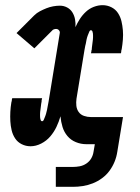

<svg xmlns="http://www.w3.org/2000/svg" viewBox="-20 -558 540 743"><path d="M196 165V88H262Q275 88 288.5 85.5Q302 83 314 75Q326 67 333 55Q340 43 342 29L347 0H314Q293 0 273.5 -8Q254 -16 241 -31.5Q228 -47 222 -66.5Q216 -86 214 -108Q208 -87 198.5 -67Q189 -47 174.5 -30Q160 -13 139.5 -2.5Q119 8 98 8Q98 8 98 8Q98 8 98 8Q80 8 64 0Q48 -8 38.5 -22.5Q29 -37 25 -54Q21 -71 20 -89Q19 -107 20 -125.5Q21 -144 24 -162Q25 -165 25.5 -167.5Q26 -170 26 -173Q27 -175 27 -176Q27 -177 27 -178H143Q143 -177 142.5 -176Q142 -175 142 -174Q142 -172 141.5 -171Q141 -170 141 -169V-168Q141 -167 141 -166Q141 -165 141 -165Q140 -161 139.5 -157Q139 -153 138.5 -149Q138 -145 137.5 -141Q137 -137 136.5 -133Q136 -129 135.5 -125Q135 -121 135 -117Q135 -113 135 -109Q135 -105 135.5 -101Q136 -97 137.5 -93Q139 -89 143 -89Q147 -89 149 -93.5Q151 -98 152.5 -102Q154 -106 155.5 -109.5Q157 -113 158 -117Q159 -121 160 -125Q161 -129 162 -133Q163 -137 163.5 -141Q164 -145 165 -149Q166 -153 166.5 -157Q167 -161 168 -165L211 -428Q213 -435 208.5 -440.5Q204 -446 197 -446Q193 -446 188.5 -444.5Q184 -443 181 -439L113 -371L44 -430L112 -498Q122 -508 134.5 -514.5Q147 -521 159.5 -526Q172 -531 185.5 -533.5Q199 -536 212 -536Q227 -536 240 -529Q253 -522 260.5 -509.5Q268 -497 270.5 -482.5Q273 -468 272 -453Q279 -469 289 -484.5Q299 -500 312.5 -512.5Q326 -525 343 -531.5Q360 -538 377 -538Q377 -538 377 -538Q377 -538 377 -538Q395 -538 411 -530Q427 -522 436.5 -507.5Q446 -493 450 -476Q454 -459 455.5 -441Q457 -423 455.5 -404.5Q454 -386 451 -368Q450 -365 449.5 -362.5Q449 -360 449 -357Q449 -355 448.5 -354Q448 -353 448 -352H332Q332 -353 332.5 -354Q333 -355 333 -356Q333 -358 333.5 -359Q334 -360 334 -361V-362Q334 -363 334 -364Q334 -365 335 -365Q335 -369 335.5 -373Q336 -377 336.5 -381Q337 -385 337.5 -389Q338 -393 338.5 -397Q339 -401 339.5 -405Q340 -409 340 -413Q340 -417 340 -421Q340 -425 339.5 -429Q339 -433 337.5 -437Q336 -441 332 -441Q328 -441 326 -436.5Q324 -432 322.5 -428Q321 -424 319.5 -420.5Q318 -417 317 -413Q316 -409 315 -405Q314 -401 313.5 -397Q313 -393 312 -389Q311 -385 310 -381Q309 -377 308.5 -373Q308 -369 307 -365L276 -176Q274 -162 275.5 -148.5Q277 -135 284.5 -124.5Q292 -114 305 -109.5Q318 -105 332 -105H456L434 29Q431 49 423.5 67.5Q416 86 404 102.5Q392 119 375 131.5Q358 144 339 151.5Q320 159 300.5 162Q281 165 262 165Z"/></svg>

Font: Iosevka Slab Extrabold
Style: Italic
Weight: 800
Italic angle: -9°
Monospace: yes
Designer: Belleve Invis
Foundry: Belleve Invis
Version: Version 11.1.0; ttfautohint (v1.8.3)